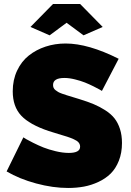

<svg xmlns="http://www.w3.org/2000/svg" viewBox="-20 -934 657 963"><path d="M132.8 -798.8 246.1 -914.1H381.8L495.1 -798.8L398.9 -756.8L314 -819.8L229 -756.8ZM491.2 -478Q486.8 -480.5 479.5 -484.9Q472.2 -489.3 449.7 -500.5Q427.2 -511.7 405.8 -520.3Q384.3 -528.8 355.7 -535.9Q327.1 -543 303.2 -543Q246.1 -543 246.1 -507.8Q246.1 -500 248.8 -493.7Q251.5 -487.3 258.3 -481.9Q265.1 -476.6 271.7 -472.7Q278.3 -468.8 292 -463.9Q305.7 -459 315.4 -456.1Q325.2 -453.1 345.2 -447Q365.2 -440.9 377.9 -437Q420.9 -423.8 450.9 -411.1Q481 -398.4 509.3 -380.1Q537.6 -361.8 554.7 -339.8Q571.8 -317.9 581.8 -286.9Q591.8 -255.9 591.8 -216.8Q591.8 -167.5 576.2 -127.9Q560.5 -88.4 534.9 -63.2Q509.3 -38.1 473.6 -21.5Q438 -4.9 400.6 2Q363.3 8.8 321.8 8.8Q245.1 8.8 161.1 -13.9Q77.1 -36.6 13.2 -74.2L97.2 -245.1Q102.1 -241.7 110.6 -236.6Q119.1 -231.4 145.8 -218Q172.4 -204.6 198.2 -194.3Q224.1 -184.1 259.5 -175.5Q294.9 -167 325.2 -167Q381.8 -167 381.8 -198.2Q381.8 -210 374.5 -219Q367.2 -228 350.1 -235.6Q333 -243.2 317.1 -248.3Q301.3 -253.4 272.2 -262Q243.2 -270.5 224.1 -276.9Q128.4 -309.1 86.2 -354.2Q43.9 -399.4 43.9 -476.1Q43.9 -533.2 65.7 -579.6Q87.4 -626 124.3 -655.3Q161.1 -684.6 208.5 -700.2Q255.9 -715.8 309.1 -715.8Q422.9 -715.8 575.2 -639.2Z"/></svg>

Font: Rawline Black
Style: Regular
Weight: 900
Designer: Matt McInerney, Pablo Impallari, Rodrigo Fuenzalida
Foundry: Matt McInerney, Pablo Impallari, Rodrigo Fuenzalida
Version: Version 4.020;PS 004.020;hotconv 1.0.88;makeotf.lib2.5.64775